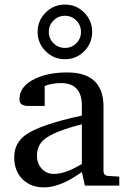

<svg xmlns="http://www.w3.org/2000/svg" viewBox="-20 -809 552 837"><path d="M381.8 -669.9Q381.8 -620.6 347.2 -585.7Q312.5 -550.8 263.2 -550.8Q213.9 -550.8 179 -585.7Q144 -620.6 144 -669.9Q144 -719.2 179 -754.2Q213.9 -789.1 263.2 -789.1Q312.5 -789.1 347.2 -754.2Q381.8 -719.2 381.8 -669.9ZM500 0H350.1L336.9 -59.1Q244.1 7.8 171.9 7.8Q115.7 7.8 80.1 -25.9Q42 -62 42 -123Q42 -185.5 91.3 -220.7Q154.3 -265.6 336.9 -305.2V-348.1Q336.9 -446.8 246.1 -446.8Q206.5 -446.8 174.8 -434.1V-347.2H102.1Q64.9 -347.2 64.9 -376Q64.9 -433.1 131.8 -465.3Q189.9 -493.2 272.9 -493.2Q431.2 -493.2 431.2 -344.2V-64Q431.2 -43.5 452.1 -42L500 -39.1ZM333 -669.9Q333 -699.2 312.7 -719.7Q292.5 -740.2 263.2 -740.2Q233.9 -740.2 213.4 -719.7Q192.9 -699.2 192.9 -669.9Q192.9 -640.6 213.4 -620.4Q233.9 -600.1 263.2 -600.1Q292.5 -600.1 312.7 -620.4Q333 -640.6 333 -669.9ZM336.9 -94.2V-267.1Q214.4 -236.3 171.4 -200.2Q141.1 -173.8 141.1 -129.9Q141.1 -97.2 160.6 -75.2Q181.2 -50.8 215.8 -50.8Q265.1 -50.8 336.9 -94.2Z"/></svg>

Font: Ezra SIL SR
Style: Regular
Weight: 400
Designer: Development by SIL's NRSI team. OpenType tables by Ralph Hancock ( hancock@dircon.co.uk ).
Foundry: Development by SIL's NRSI team.
Version: Version 2.51; 2007